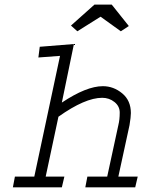

<svg xmlns="http://www.w3.org/2000/svg" viewBox="-20 -803 626 823"><path d="M150.4 -602.5 296.9 -614.3 245.1 -363.3Q350.6 -433.6 420.9 -433.6Q466.8 -433.6 503.9 -402.8Q541 -372.1 541 -318.4Q541 -301.8 535.2 -266.6L487.3 -45.9H570.3L559.6 0H345.7L354.5 -45.9H439.5L487.3 -266.6Q493.2 -290 493.2 -320.3Q493.2 -347.7 470.7 -365.7Q448.2 -383.8 418 -383.8Q344.7 -383.8 230.5 -302.7L175.8 -45.9H255.9L245.1 0H35.2L43.9 -45.9H127L237.3 -563.5L144.5 -556.6ZM384.8 -783.2H459L532.2 -691.4L498 -668.9L411.1 -731.4L311.5 -668.9L284.2 -693.4Z"/></svg>

Font: Thabit-Oblique
Style: Oblique
Weight: 500
Designer: Regenerated by Nadim Shaikli
Foundry: MAK Alagha
Version: 0.01